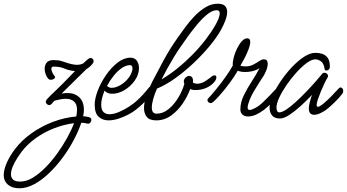

<svg xmlns="http://www.w3.org/2000/svg" viewBox="-141 -632 1865 1032"><path d="M-37 380Q-76 380 -98.5 360.5Q-121 341 -121 310Q-121 279 -103.5 240.5Q-86 202 -57 165Q-23 121 29 84Q81 47 142.5 23.5Q204 0 269 -6Q273 -25 273 -42Q273 -56 269.5 -67Q266 -78 257 -86Q250 -93 239 -97Q228 -101 211 -101Q189 -101 151 -90Q146 -85 142 -80Q138 -75 136 -73Q130 -67 124 -67Q117 -67 111 -72.5Q105 -78 105 -85Q105 -90 110 -97Q121 -110 157 -144Q193 -178 235 -222L262 -250Q229 -253 205.5 -263.5Q182 -274 147 -274Q135 -274 135 -262Q135 -253 141 -241Q147 -229 151 -225Q155 -221 155 -217Q155 -212 148 -207.5Q141 -203 133 -203Q124 -203 119 -208Q111 -216 105 -231.5Q99 -247 99 -262Q99 -281 109.5 -295Q120 -309 147 -309Q172 -309 189 -304Q206 -299 223 -293Q240 -287 263 -284Q274 -283 285 -284.5Q296 -286 306 -291Q318 -303 328 -311Q338 -319 342 -320H346Q354 -320 358 -315Q362 -310 362 -304Q362 -295 356 -289Q342 -271 324 -261L190 -129Q207 -132 221 -132Q241 -132 256.5 -126.5Q272 -121 282 -112Q297 -99 303.5 -81Q310 -63 310 -43Q310 -26 306 -7Q321 -7 338 -2Q350 1 350 13Q350 21 343.5 28Q337 35 327 32Q320 30 313 29Q306 28 298 28Q297 28 296 28Q281 72 255.5 120.5Q230 169 196 215Q162 261 123 298.5Q84 336 43 358Q2 380 -37 380ZM-82 305Q-82 322 -71 333Q-60 344 -32 344Q1 344 35.5 323Q70 302 104 267.5Q138 233 168 191Q198 149 221 107Q244 65 257 30Q202 37 148.5 58Q95 79 50 111.5Q5 144 -26 185Q-35 197 -48.5 218Q-62 239 -72 262Q-82 285 -82 305Z M442 15Q411 15 389.5 -4Q368 -23 368 -70Q368 -102 384.5 -145Q401 -188 429 -228.5Q457 -269 491 -295.5Q525 -322 560 -322Q583 -322 594.5 -305.5Q606 -289 606 -266Q606 -232 584 -200Q562 -168 528.5 -148Q495 -128 462 -128Q435 -128 421 -145Q413 -125 408 -106Q403 -87 403 -70Q403 -41 415.5 -29.5Q428 -18 447 -18Q470 -18 498.5 -30Q527 -42 552 -58.5Q577 -75 589 -86Q609 -103 627.5 -123.5Q646 -144 660 -162Q665 -168 671 -168Q677 -168 681.5 -162.5Q686 -157 686 -149Q686 -142 681 -135Q665 -115 641.5 -89.5Q618 -64 589 -42Q573 -29 548 -16Q523 -3 495.5 6Q468 15 442 15ZM460 -160Q480 -160 503.5 -173Q527 -186 545.5 -207.5Q564 -229 570 -254Q571 -256 571 -259Q571 -262 571 -264Q571 -282 558 -282Q537 -282 514 -266.5Q491 -251 470.5 -225.5Q450 -200 434 -170Q438 -167 442 -164.5Q446 -162 450 -161Q452 -160 455 -160Q458 -160 460 -160Z M699 15Q663 15 648 -3.5Q633 -22 633 -51Q633 -80 645.5 -117.5Q658 -155 677 -192Q705 -246 738.5 -308Q772 -370 818 -435Q833 -456 854.5 -485.5Q876 -515 903.5 -544Q931 -573 963 -592.5Q995 -612 1029 -612Q1057 -612 1068.5 -600Q1080 -588 1080 -568Q1080 -549 1071 -524Q1062 -499 1047 -472Q1025 -432 986.5 -385.5Q948 -339 900 -293.5Q852 -248 801 -211.5Q750 -175 703 -156Q690 -127 682.5 -100Q675 -73 675 -54Q675 -21 701 -21Q735 -21 765 -45.5Q795 -70 817.5 -107.5Q840 -145 850 -182Q847 -188 847 -194Q847 -206 856.5 -215Q866 -224 876 -224Q885 -224 891.5 -216Q898 -208 896 -188Q902 -184 906 -184Q909 -183 912 -182.5Q915 -182 918 -182Q941 -182 962.5 -196Q984 -210 992 -217Q1003 -227 1012 -227Q1022 -227 1022 -216Q1022 -209 1017.5 -200.5Q1013 -192 1002 -182Q965 -148 908 -148Q900 -148 893.5 -149.5Q887 -151 881 -153Q867 -114 840.5 -75Q814 -36 778 -10.5Q742 15 699 15ZM833 -385Q815 -360 795.5 -328Q776 -296 758 -263.5Q740 -231 727 -205Q768 -229 810.5 -263Q853 -297 892 -336.5Q931 -376 963 -417.5Q995 -459 1016 -496Q1040 -538 1040 -560Q1040 -577 1024 -577Q1000 -577 972.5 -554.5Q945 -532 918 -499.5Q891 -467 868.5 -435.5Q846 -404 833 -385Z M1192 -6Q1174 -6 1162.5 -16Q1151 -26 1151 -44Q1151 -82 1170 -120.5Q1189 -159 1213.5 -196.5Q1238 -234 1254 -266Q1238 -255 1218 -250Q1198 -245 1179 -245Q1152 -245 1137 -252Q1118 -219 1093 -185.5Q1068 -152 1044.5 -125Q1021 -98 1005 -84Q998 -78 991 -78Q984 -78 979 -83Q974 -88 974 -94Q974 -99 978 -103Q996 -122 1020.5 -152Q1045 -182 1069.5 -216Q1094 -250 1110 -279Q1109 -299 1115.5 -324Q1122 -349 1133.5 -372Q1145 -395 1159 -410.5Q1173 -426 1188 -426Q1204 -426 1204 -407Q1204 -391 1194.5 -366Q1185 -341 1172.5 -317.5Q1160 -294 1151 -279Q1164 -275 1178 -275Q1202 -275 1220 -284.5Q1238 -294 1252 -303.5Q1266 -313 1276 -313Q1289 -313 1293.5 -306.5Q1298 -300 1298 -290Q1298 -271 1288 -248.5Q1278 -226 1273 -220Q1266 -209 1252 -187.5Q1238 -166 1224 -142Q1210 -118 1201 -96Q1197 -85 1193.5 -73.5Q1190 -62 1190 -54Q1190 -41 1201 -41Q1211 -41 1230 -51Q1254 -64 1274.5 -84.5Q1295 -105 1310 -120Q1311 -121 1319.5 -130Q1328 -139 1336.5 -148Q1345 -157 1345 -157Q1349 -162 1355 -162Q1360 -162 1364.5 -156.5Q1369 -151 1369 -143Q1369 -134 1364 -128Q1349 -107 1323 -82Q1297 -57 1277 -41Q1256 -25 1234.5 -15.5Q1213 -6 1192 -6Z M1363 5Q1335 5 1321.5 -11.5Q1308 -28 1308 -53Q1308 -81 1324.5 -118.5Q1341 -156 1368 -196Q1395 -236 1427.5 -270.5Q1460 -305 1493 -326.5Q1526 -348 1554 -348Q1573 -348 1591 -342.5Q1609 -337 1620.5 -321Q1632 -305 1632 -274Q1632 -263 1626 -258Q1620 -253 1615 -253Q1604 -253 1604 -261Q1599 -293 1583.5 -303Q1568 -313 1554 -313Q1534 -313 1507 -293Q1480 -273 1452 -242Q1424 -211 1399.5 -175.5Q1375 -140 1360 -107.5Q1345 -75 1345 -54Q1345 -44 1348.5 -36Q1352 -28 1360 -28Q1375 -28 1399 -44Q1423 -60 1450.5 -85.5Q1478 -111 1505 -139Q1532 -167 1554 -192Q1576 -217 1588 -232Q1594 -241 1603 -241Q1610 -241 1616 -236Q1622 -231 1622 -223Q1622 -219 1619 -214Q1612 -203 1602.5 -183Q1593 -163 1583.5 -140Q1574 -117 1567.5 -97.5Q1561 -78 1561 -68Q1561 -58 1568 -58Q1573 -58 1580.5 -63Q1588 -68 1594 -72Q1618 -92 1640 -114.5Q1662 -137 1680 -157Q1684 -162 1690 -162Q1695 -162 1699.5 -156.5Q1704 -151 1704 -143Q1704 -134 1699 -128Q1683 -107 1657 -81.5Q1631 -56 1611 -41Q1598 -32 1580.5 -23.5Q1563 -15 1547 -15Q1535 -15 1527 -22.5Q1519 -30 1519 -49Q1519 -64 1524 -83Q1529 -102 1536 -122Q1508 -92 1476 -63Q1444 -34 1414.5 -14.5Q1385 5 1363 5Z"/></svg>

Font: Meow Script
Style: Regular
Weight: 400
Designer: Robert E. Leuschke
Foundry: Robert E. Leuschke
Version: Version 1.010; ttfautohint (v1.8.3)